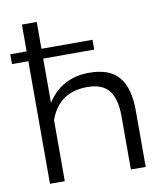

<svg xmlns="http://www.w3.org/2000/svg" viewBox="-82 -798 749 867"><g transform="rotate(-10 292.5 -365.0)"><path d="M77 0V-562H2V-607H77V-730H145V-607H379V-562H145V-359Q211 -463 338 -463Q432 -463 474 -412Q516 -361 516 -260V0H448V-245Q448 -324 417.5 -362.5Q387 -401 318 -401Q188 -401 145 -280V0Z"/></g></svg>

Font: Raleway-v4020
Style: Regular
Weight: 400
Designer: Matt McInerney, Pablo Impallari, Rodrigo Fuenzalida
Foundry: Matt McInerney, Pablo Impallari, Rodrigo Fuenzalida
Version: Version 4.020;PS 004.020;hotconv 1.0.88;makeotf.lib2.5.64775